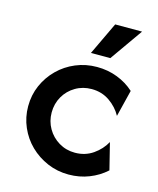

<svg xmlns="http://www.w3.org/2000/svg" viewBox="-97 -677 622 757"><g transform="rotate(15 213.5 -298.5)"><path d="M254.2 11.1Q208.3 11.1 167.7 -6.2Q127.1 -23.6 96.5 -53.5Q66 -83.3 48.6 -123.3Q31.2 -163.2 31.2 -208.3Q31.2 -254.2 48.6 -293.8Q66 -333.3 96.5 -363.5Q127.1 -393.8 167.7 -410.8Q208.3 -427.8 254.2 -427.8Q298.6 -427.8 337.5 -412.8Q376.4 -397.9 406.2 -370.8L379.2 -261.8Q361.8 -293.8 329.9 -316Q297.9 -338.2 256.2 -338.2Q220.1 -338.2 190.6 -320.8Q161.1 -303.5 144.1 -274Q127.1 -244.4 127.1 -208.3Q127.1 -172.9 144.1 -143.4Q161.1 -113.9 190.6 -96.2Q220.1 -78.5 256.2 -78.5Q297.9 -78.5 329.9 -100.7Q361.8 -122.9 379.2 -154.9L406.2 -46.5Q376.4 -19.4 337.5 -4.2Q298.6 11.1 254.2 11.1ZM216 -475 279.2 -608.3H388.9L295.1 -475Z"/></g></svg>

Font: Afacad Flux Medium
Style: Regular
Weight: 500
Designer: Kristian Moeller
Foundry: Dicotype
Version: Version 1.100